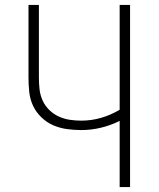

<svg xmlns="http://www.w3.org/2000/svg" viewBox="-20 -755 640 775"><path d="M463 0V-267Q427 -249 387.5 -239.5Q348 -230 308 -230Q279 -230 250 -234Q221 -238 194.5 -249.5Q168 -261 146.5 -282Q125 -303 113 -329Q101 -355 98 -384.5Q95 -414 95 -443V-735H137V-443Q137 -419 139.5 -395.5Q142 -372 151.5 -350.5Q161 -329 178 -312Q195 -295 216.5 -285Q238 -275 261.5 -271.5Q285 -268 308 -268Q349 -268 388.5 -279.5Q428 -291 463 -312V-735H505V0Z"/></svg>

Font: Iosevka Extralight Extended
Style: Regular
Weight: 200
Width: 7
Monospace: yes
Designer: Belleve Invis
Foundry: Belleve Invis
Version: Version 32.5.0; ttfautohint (v1.8.4)